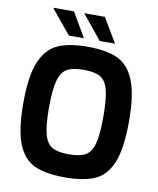

<svg xmlns="http://www.w3.org/2000/svg" viewBox="-99 -1008 897 1090"><g transform="rotate(10 349.5 -462.5)"><path d="M45 -369Q45 -524 78.5 -605.5Q112 -687 177 -717Q242 -747 350 -747Q459 -747 523.5 -717Q588 -687 621 -605.5Q654 -524 654 -369Q654 -214 621 -133Q588 -52 523.5 -23Q459 6 350 6Q241 6 176 -23Q111 -52 78 -133Q45 -214 45 -369ZM506 -369Q506 -475 492 -526.5Q478 -578 445.5 -596Q413 -614 350 -614Q288 -614 255.5 -596Q223 -578 208 -526Q193 -474 193 -369Q193 -266 207 -215Q221 -164 253.5 -145.5Q286 -127 350 -127Q413 -127 445.5 -145.5Q478 -164 492 -215.5Q506 -267 506 -369ZM118 -931H238L320 -791H233ZM297 -931H416L499 -791H411Z"/></g></svg>

Font: Exo
Style: Bold
Weight: 700
Designer: Natanael Gama
Foundry: Natanael Gama
Version: Version 1.500; ttfautohint (v1.6)